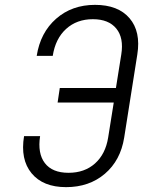

<svg xmlns="http://www.w3.org/2000/svg" viewBox="-20 -760 640 790"><path d="M252 10Q157 10 110 -47Q63 -104 79 -200H145Q134 -129 164.5 -89Q195 -49 262 -49Q328 -49 371 -87.5Q414 -126 425 -194L448 -338H217L226 -398H457L479 -536Q490 -604 458.5 -642.5Q427 -681 362 -681Q296 -681 252 -641Q208 -601 197 -530H131Q146 -626 211 -683Q276 -740 371 -740Q466 -740 513 -685Q560 -630 545 -536L491 -194Q476 -100 411.5 -45Q347 10 252 10Z"/></svg>

Font: NKDuy Mono ExtraLight
Style: Italic
Weight: 200
Italic angle: -9°
Monospace: yes
Designer: NKDuy
Foundry: NKDuy
Version: Version 2.251; ttfautohint (v1.8.4.7-5d5b)